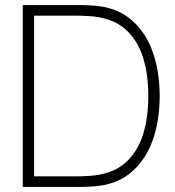

<svg xmlns="http://www.w3.org/2000/svg" viewBox="-20 -740 692 760"><path d="M70 0V-720H281Q342 -720 377 -715Q454 -704 507 -655.2Q560 -606.5 586 -530.2Q612 -454 612 -360Q612 -265.5 586 -189.5Q560 -113.5 507.2 -64.8Q454.5 -16 377 -5Q343 0 281 0ZM281 -42Q337 -42 370 -48Q439 -59.5 482.8 -101.8Q526.5 -144 546.8 -209.5Q567 -275 567 -360Q567 -445 546.8 -510.5Q526.5 -576 482.8 -618.2Q439 -660.5 370 -672Q354 -675 329.5 -676.5Q305 -678 281 -678H115V-42Z"/></svg>

Font: Manrope
Style: Regular
Weight: 400
Designer: Mikhail Sharanda
Foundry: Mikhail Sharanda
Version: Version 4.503